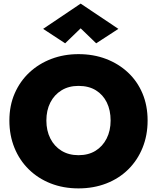

<svg xmlns="http://www.w3.org/2000/svg" viewBox="-20 -1018 870 1064"><path d="M237 -350Q237 -407 259 -450Q281 -493 321 -517.5Q361 -542 415 -542Q472 -542 511.5 -517.5Q551 -493 572 -450Q593 -407 593 -350Q593 -294 571 -250.5Q549 -207 509.5 -182.5Q470 -158 415 -158Q361 -158 321 -182.5Q281 -207 259 -250.5Q237 -294 237 -350ZM32 -350Q32 -268 60 -199Q88 -130 139.5 -79.5Q191 -29 261 -1.5Q331 26 415 26Q499 26 569.5 -1.5Q640 -29 691 -79.5Q742 -130 770 -199Q798 -268 798 -350Q798 -433 769.5 -500.5Q741 -568 689 -616.5Q637 -665 567.5 -691.5Q498 -718 415 -718Q334 -718 264.5 -691.5Q195 -665 143 -616.5Q91 -568 61.5 -500.5Q32 -433 32 -350ZM427 -861 513 -778 636 -858 427 -998 219 -858 341 -778Z"/></svg>

Font: Jost ExtraBold
Style: Regular
Weight: 800
Version: Version 3.710